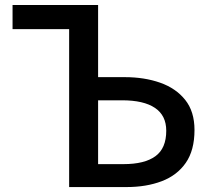

<svg xmlns="http://www.w3.org/2000/svg" viewBox="-20 -757 854 777"><path d="M259.8 0V-639.2H30.8V-736.8H377V-444.8H484.9Q564 -444.8 627.9 -422.4Q691.9 -399.9 729.5 -352.8Q767.1 -305.7 767.1 -231Q767.1 -148.9 731.9 -98.1Q696.8 -47.4 634.5 -23.7Q572.3 0 492.2 0ZM377 -92.8H480Q564.9 -92.8 608.9 -124.8Q652.8 -156.7 652.8 -228Q652.8 -289.6 607.2 -320.3Q561.5 -351.1 474.1 -351.1H377Z"/></svg>

Font: Source Han Sans CN Medium
Style: Regular
Weight: 500
Designer: Ryoko NISHIZUKA  (kana, bopomofo & ideographs); Paul D. Hunt (Latin, Greek & Cyrillic); Sandoll Communications , Soo-you
Foundry: Adobe
Version: Version 2.004;hotconv 1.0.118;makeotfexe 2.5.65603